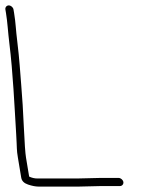

<svg xmlns="http://www.w3.org/2000/svg" viewBox="-35 -696 529 710"><path d="M421.2 -23C419.9 -30.9 411.6 -38 403.7 -38H334.7L251 -36H103C93 -36 82.9 -38.3 72.8 -43L61.2 -113C58.5 -129 55.9 -166.4 53.2 -225.3C50.6 -284.2 47.4 -335.9 43.6 -380.5C39.6 -428.6 36.7 -479.4 29.4 -538C22.9 -589.8 23.5 -609.7 17.1 -648L14.9 -661C13.6 -668.9 5.3 -676 -2.6 -676C-10.5 -676 -16.4 -668.9 -15.1 -661L-12.9 -648C-7.2 -614 -5.6 -577.6 -0.4 -535.7C13 -427.4 18.4 -305 24.9 -199C28.3 -143.1 25.9 -144.8 31.2 -113L43.5 -39C45.5 -27 53.9 -18.5 68.8 -13.5C83.6 -8.5 96.7 -6 108 -6H256L339.7 -8H408.7C416.6 -8 422.5 -15.1 421.2 -23Z"/></svg>

Font: MewTooHand
Style: Lta
Weight: 400
Designer: Mew Too, Robert Jablonski
Version: Version 0.77